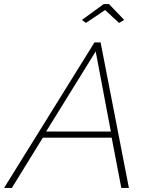

<svg xmlns="http://www.w3.org/2000/svg" viewBox="-61 -917 729 937"><path d="M400 -710H430L568 0H531L484 -245H148L-3 0H-41ZM480 -275 406 -666 164 -275ZM339 -820 445 -897H471L545 -820L520 -805L452 -868L358 -805Z"/></svg>

Font: Raleway ExtraLight
Style: Italic
Weight: 200
Italic angle: -12°
Designer: Matt McInerney, Pablo Impallari, Rodrigo Fuenzalida
Foundry: Matt McInerney, Pablo Impallari, Rodrigo Fuenzalida
Version: Version 4.026